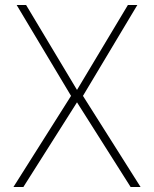

<svg xmlns="http://www.w3.org/2000/svg" viewBox="-20 -753 620 773"><path d="M85 -733 290 -391 495 -733H533L314 -367L546 0H506L290 -341L74 0H34L266 -367L47 -733Z"/></svg>

Font: Kreadon
Style: Regular
Weight: 400
Designer: kohakuno
Foundry: StudioGnu
Version: Version 1.000;Glyphs 3.1.2 (3151)